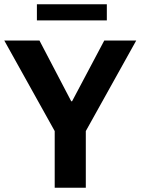

<svg xmlns="http://www.w3.org/2000/svg" viewBox="-20 -875 655 895"><path d="M235 0V-264L0 -686H164L312 -403H316L466 -686H615L380 -264V0ZM152 -780V-855H478V-780Z"/></svg>

Font: Chivo SemiBold
Style: Regular
Weight: 600
Designer: Hector Gatti
Foundry: Omnibus-Type
Version: Version 2.002